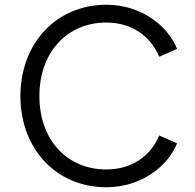

<svg xmlns="http://www.w3.org/2000/svg" viewBox="-20 -777 821 809"><path d="M428 12C579 12 690 -81 726 -173L651 -206C614 -119 535 -63 428 -63C263 -63 146 -187 146 -372C146 -557 263 -682 428 -682C535 -682 614 -625 651 -538L726 -571C690 -664 579 -757 428 -757C218 -757 66 -595 66 -372C66 -149 218 12 428 12Z"/></svg>

Font: Plus Jakarta Sans
Style: Regular
Weight: 400
Designer: Gumpita Rahayu
Foundry: Tokotype
Version: Version 2.071;gftools[0.9.30]